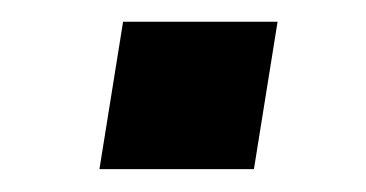

<svg xmlns="http://www.w3.org/2000/svg" viewBox="-20 -401 330 173"><path d="M208.8 -248.6 230.1 -381.4H90.9L69.6 -248.6Z"/></svg>

Font: Riot Sans 2.0
Style: Bold Italic
Weight: 600
Italic angle: -9.39999°
Designer: Rasmus Andersson
Foundry: rsms
Version: Version 3.006;hotconv 1.0.109;makeotfexe 2.5.65596